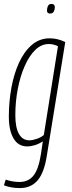

<svg xmlns="http://www.w3.org/2000/svg" viewBox="-26 -737 364 977"><path d="M-6 206 3 177Q38 189 73 189Q118 189 144 157Q170 125 182 49L192 -18Q173 -5 152 1.5Q131 8 112 8Q67 8 43 -32.5Q19 -73 19 -144Q19 -219 32 -290.5Q45 -362 71 -418.5Q97 -475 136 -508.5Q175 -542 227 -542Q248 -542 268 -537Q288 -532 306 -523L213 51Q200 139 166.5 179.5Q133 220 75 220Q30 220 -6 206ZM269 -502Q258 -507 246.5 -510Q235 -513 223 -513Q184 -513 153 -482.5Q122 -452 99.5 -400.5Q77 -349 64.5 -284.5Q52 -220 52 -151Q52 -88 70.5 -55.5Q89 -23 123 -23Q140 -23 161.5 -30.5Q183 -38 197 -50ZM229 -668Q213 -668 213 -683Q213 -696 218 -706.5Q223 -717 236 -717Q253 -717 253 -700Q253 -688 247.5 -678Q242 -668 229 -668Z"/></svg>

Font: Georama Condensed ExtraLight
Style: Italic
Weight: 200
Width: 3
Italic angle: -9°
Designer: Jean-Baptiste Levee
Foundry: Production Type
Version: Version 1.000